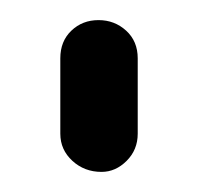

<svg xmlns="http://www.w3.org/2000/svg" viewBox="-20 -749 197 191"><path d="M40 -691Q40 -708 51 -718.5Q62 -729 78 -729Q94 -729 105.5 -718.5Q117 -708 117 -691V-616Q117 -600 106 -589Q95 -578 81 -578Q64 -578 52 -589Q40 -600 40 -616Z"/></svg>

Font: VDS Compensated
Style: Light
Weight: 300
Designer: artmaker
Foundry: artmaker
Version: Version 1.000 2012 initial release